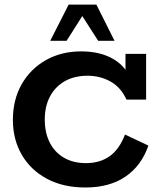

<svg xmlns="http://www.w3.org/2000/svg" viewBox="-20 -822 714 852"><path d="M358.8 10Q260.7 10 188.4 -28.6Q116.2 -67.2 76.7 -135.1Q37.2 -203 37.2 -290Q37.2 -379.8 76.3 -448.3Q115.4 -516.8 183.9 -555.4Q252.4 -594 340.2 -594Q426.9 -594 486.4 -558Q545.8 -522 570.3 -447.3L536.9 -469.1V-583H628.4V-380H541.2Q516.8 -434.2 470.8 -460Q424.8 -485.9 368.6 -485.9Q309.8 -485.9 267.3 -461.6Q224.8 -437.2 201.7 -393.7Q178.7 -350.2 178.7 -291.3Q178.7 -232.8 200.8 -189.3Q223 -145.8 264.1 -121.9Q305.2 -98.1 361.6 -98.1Q422.7 -98.1 465.9 -128.3Q509 -158.4 534.7 -224.9L638.5 -176Q607.5 -86.4 536.7 -38.2Q465.9 10 358.8 10ZM202.8 -640.8 284.6 -801.5H407.8L488.3 -640.8H415.7L345.2 -750.8L275.4 -640.8Z"/></svg>

Font: Rokkitt SemiBold
Style: Regular
Weight: 600
Designer: Vernon Adams
Foundry: Vernon Adams
Version: Version 3.103